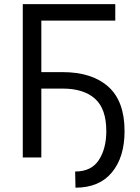

<svg xmlns="http://www.w3.org/2000/svg" viewBox="-20 -747 662 911"><path d="M527 -727.3V-649.1H176.1V0H88.1V-727.3ZM174.7 -326.7V-404.8H277Q416.5 -404.8 493.8 -335.8Q571 -266.7 571 -125Q571 -1.4 511 71Q451 143.5 338.1 143.5L336.6 66.8Q413.4 66.8 448.9 12.4Q484.4 -41.9 484.4 -125Q484.4 -230.5 430.8 -278.6Q377.1 -326.7 277 -326.7Z"/></svg>

Font: Inter Alia
Style: Regular
Weight: 400
Designer: Rasmus Andersson (Latin, Greek, Cyrillic etc.) and Evan from Shavian.info (Shavian, old style figures)
Foundry: Shavian.info
Version: Version 0.001;git-37ab20767